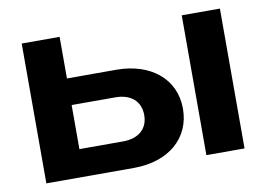

<svg xmlns="http://www.w3.org/2000/svg" viewBox="-65 -668 1065 768"><g transform="rotate(-10 467.0 -284.0)"><path d="M421 0C561 0 655 -79 655 -200C655 -319 561 -399 419 -399H219V-568H65V0ZM715 0H870V-568H715ZM219 -291H396C460 -291 498 -257 498 -201C498 -146 460 -112 396 -112H219Z"/></g></svg>

Font: Bounded Med
Style: Regular
Weight: 500
Designer: Vlad Churkin
Version: Version 3.0